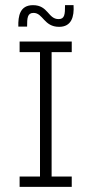

<svg xmlns="http://www.w3.org/2000/svg" viewBox="-20 -724 363 744"><path d="M180 -40V-522H258V-563H56V-522H135V-40H56V0H258V-40ZM209 -620C257 -620 268 -659 265 -704H232C232 -669 231 -650 207 -650C166 -650 167 -704 108 -704C57 -704 50 -662 51 -621H85C85 -654 86 -674 110 -674C147 -674 150 -620 209 -620Z"/></svg>

Font: OSH Darker Grotesque
Style: Regular
Weight: 400
Designer: Gabriel Lam
Foundry: TypeRant
Version: Version 1.000;Glyphs 3.1.1 (3148)